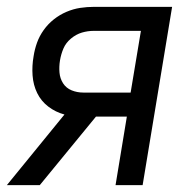

<svg xmlns="http://www.w3.org/2000/svg" viewBox="-36 -540 556 560"><path d="M-16 0 152 -206Q126 -213 105 -229Q84 -245 72.5 -268.5Q61 -292 59 -320Q57 -348 62 -376Q65 -396 72 -415.5Q79 -435 91.5 -452.5Q104 -470 121 -483.5Q138 -497 158 -505.5Q178 -514 198 -517Q218 -520 238 -520H466L380 0H301L334 -200H244L80 0ZM207 -270H345L375 -450H238Q220 -450 203 -445Q186 -440 171 -427.5Q156 -415 149 -398.5Q142 -382 139 -364Q136 -346 137.5 -328.5Q139 -311 148 -297Q157 -283 173 -276.5Q189 -270 207 -270Z"/></svg>

Font: Iosevka Fixed
Style: Italic
Weight: 400
Italic angle: -9°
Monospace: yes
Designer: Belleve Invis
Foundry: Belleve Invis
Version: Version 33.2.4